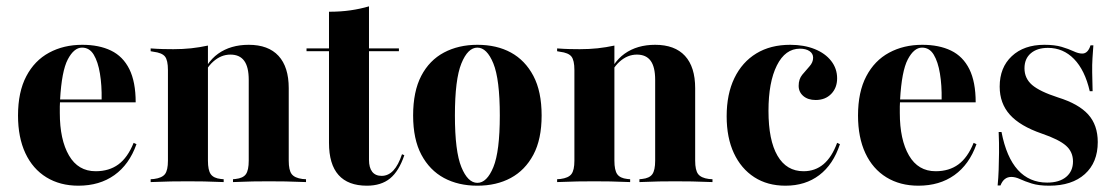

<svg xmlns="http://www.w3.org/2000/svg" viewBox="-20 -569 3484 600"><path d="M225 11.3Q167.7 11.3 125 -14.9Q82.3 -41.1 59.3 -90.3Q36.3 -139.5 36.3 -208.1Q36.3 -281.5 62.1 -330.6Q87.9 -379.8 133.5 -404.4Q179 -429 237.1 -429Q289.5 -429 327 -410.9Q364.5 -392.7 384.3 -352.8Q404 -312.9 404 -249.2H127.4L125.8 -258.1H297.6Q298.4 -302.4 292.3 -339.1Q286.3 -375.8 273 -398Q259.7 -420.2 236.3 -420.2Q211.3 -420.2 191.9 -383.5Q172.6 -346.8 167.7 -256.5V-254.8Q166.9 -246 166.9 -236.3Q166.9 -226.6 166.9 -216.1Q166.9 -132.3 195.6 -83.1Q224.2 -33.9 279 -33.9Q321 -33.9 350 -55.2Q379 -76.6 397.6 -122.6L406.5 -118.5Q383.9 -54.8 337.5 -21.8Q291.1 11.3 225 11.3Z M566.9 -2.4Q541.1 -2.4 514.5 -2Q487.9 -1.6 450.8 0V-8.9L461.3 -9.7Q486.3 -12.9 495.6 -25Q504.8 -37.1 504.8 -66.9V-208.9H629.8V-66.9Q629.8 -37.1 638.7 -24.6Q647.6 -12.1 670.2 -9.7L679 -8.9V0Q642.7 -1.6 617.3 -2Q591.9 -2.4 566.9 -2.4ZM504.8 -208.9V-350Q504.8 -380.6 495.6 -392.3Q486.3 -404 459.7 -407.3L450.8 -408.9V-417.7Q472.6 -416.1 489.1 -415.7Q505.6 -415.3 521.8 -415.3Q550.8 -415.3 577.4 -418.1Q604 -421 629.8 -426.6V-417.7V-208.9ZM757.3 -208.9V-319.4Q757.3 -359.7 743.1 -379Q729 -398.4 700 -398.4Q671 -398.4 646.4 -376.6Q621.8 -354.8 603.2 -307.3L600.8 -310.5Q622.6 -373.4 661.7 -401.2Q700.8 -429 757.3 -429Q818.5 -429 850.4 -394.4Q882.3 -359.7 882.3 -293.5V-208.9ZM819.4 -2.4Q795.2 -2.4 769.8 -2Q744.4 -1.6 708.1 0V-8.9L716.1 -9.7Q739.5 -12.1 748.4 -24.6Q757.3 -37.1 757.3 -66.9V-208.9H882.3V-66.9Q882.3 -37.1 891.5 -25Q900.8 -12.9 925 -9.7L936.3 -8.9V0Q898.4 -1.6 872.2 -2Q846 -2.4 819.4 -2.4Z M1126.6 11.3Q1067.7 11.3 1037.9 -22.2Q1008.1 -55.6 1008.1 -122.6V-208.9H1133.1V-69.4Q1133.1 -45.2 1143.1 -32.3Q1153.2 -19.4 1172.6 -19.4Q1193.5 -19.4 1209.3 -36.3Q1225 -53.2 1236.3 -87.1L1243.5 -83.9Q1226.6 -33.9 1198.8 -11.3Q1171 11.3 1126.6 11.3ZM1008.1 -208.9V-532.3Q1044.4 -532.3 1075 -536.7Q1105.6 -541.1 1133.1 -549.2V-208.9ZM937.9 -408.9V-417.7H1226.6V-408.9Z M1471.8 11.3Q1412.1 11.3 1367.3 -12.9Q1322.6 -37.1 1296.8 -85.5Q1271 -133.9 1271 -208.1Q1271 -283.1 1296.4 -331.9Q1321.8 -380.6 1367.3 -404.8Q1412.9 -429 1471.8 -429Q1532.3 -429 1576.6 -404.8Q1621 -380.6 1646.8 -331.9Q1672.6 -283.1 1672.6 -208.1Q1672.6 -133.9 1646.8 -85.5Q1621 -37.1 1576.2 -12.9Q1531.5 11.3 1471.8 11.3ZM1471.8 2.4Q1501.6 2.4 1521.8 -46.8Q1541.9 -96 1541.9 -208.1Q1541.9 -321 1521.8 -370.6Q1501.6 -420.2 1471.8 -420.2Q1441.9 -420.2 1421.8 -370.6Q1401.6 -321 1401.6 -208.1Q1401.6 -96 1421.8 -46.8Q1441.9 2.4 1471.8 2.4Z M1837.1 -2.4Q1811.3 -2.4 1784.7 -2Q1758.1 -1.6 1721 0V-8.9L1731.5 -9.7Q1756.5 -12.9 1765.7 -25Q1775 -37.1 1775 -66.9V-208.9H1900V-66.9Q1900 -37.1 1908.9 -24.6Q1917.7 -12.1 1940.3 -9.7L1949.2 -8.9V0Q1912.9 -1.6 1887.5 -2Q1862.1 -2.4 1837.1 -2.4ZM1775 -208.9V-350Q1775 -380.6 1765.7 -392.3Q1756.5 -404 1729.8 -407.3L1721 -408.9V-417.7Q1742.7 -416.1 1759.3 -415.7Q1775.8 -415.3 1791.9 -415.3Q1821 -415.3 1847.6 -418.1Q1874.2 -421 1900 -426.6V-417.7V-208.9ZM2027.4 -208.9V-319.4Q2027.4 -359.7 2013.3 -379Q1999.2 -398.4 1970.2 -398.4Q1941.1 -398.4 1916.5 -376.6Q1891.9 -354.8 1873.4 -307.3L1871 -310.5Q1892.7 -373.4 1931.9 -401.2Q1971 -429 2027.4 -429Q2088.7 -429 2120.6 -394.4Q2152.4 -359.7 2152.4 -293.5V-208.9ZM2089.5 -2.4Q2065.3 -2.4 2039.9 -2Q2014.5 -1.6 1978.2 0V-8.9L1986.3 -9.7Q2009.7 -12.1 2018.5 -24.6Q2027.4 -37.1 2027.4 -66.9V-208.9H2152.4V-66.9Q2152.4 -37.1 2161.7 -25Q2171 -12.9 2195.2 -9.7L2206.5 -8.9V0Q2168.5 -1.6 2142.3 -2Q2116.1 -2.4 2089.5 -2.4Z M2434.7 11.3Q2378.2 11.3 2337.1 -15.3Q2296 -41.9 2273.4 -90.3Q2250.8 -138.7 2250.8 -205.6Q2250.8 -275 2275 -325Q2299.2 -375 2343.5 -402Q2387.9 -429 2449.2 -429Q2492.7 -429 2525.8 -415.7Q2558.9 -402.4 2577.4 -378.6Q2596 -354.8 2596 -324.2Q2596 -294.4 2577.4 -275.4Q2558.9 -256.5 2529 -256.5Q2504.8 -256.5 2490.3 -269Q2475.8 -281.5 2475.8 -300.8Q2475.8 -321.8 2487.1 -335.5Q2498.4 -349.2 2509.7 -361.7Q2521 -374.2 2521 -388.7Q2521 -401.6 2509.7 -409.3Q2498.4 -416.9 2479.8 -416.9Q2433.9 -416.9 2407.7 -364.5Q2381.5 -312.1 2381.5 -222.6Q2381.5 -130.6 2409.7 -82.3Q2437.9 -33.9 2491.1 -33.9Q2527.4 -33.9 2553.6 -56Q2579.8 -78.2 2596 -122.6L2604.8 -118.5Q2583.9 -54.8 2540.3 -21.8Q2496.8 11.3 2434.7 11.3Z M2850 11.3Q2792.7 11.3 2750 -14.9Q2707.3 -41.1 2684.3 -90.3Q2661.3 -139.5 2661.3 -208.1Q2661.3 -281.5 2687.1 -330.6Q2712.9 -379.8 2758.5 -404.4Q2804 -429 2862.1 -429Q2914.5 -429 2952 -410.9Q2989.5 -392.7 3009.3 -352.8Q3029 -312.9 3029 -249.2H2752.4L2750.8 -258.1H2922.6Q2923.4 -302.4 2917.3 -339.1Q2911.3 -375.8 2898 -398Q2884.7 -420.2 2861.3 -420.2Q2836.3 -420.2 2816.9 -383.5Q2797.6 -346.8 2792.7 -256.5V-254.8Q2791.9 -246 2791.9 -236.3Q2791.9 -226.6 2791.9 -216.1Q2791.9 -132.3 2820.6 -83.1Q2849.2 -33.9 2904 -33.9Q2946 -33.9 2975 -55.2Q3004 -76.6 3022.6 -122.6L3031.5 -118.5Q3008.9 -54.8 2962.5 -21.8Q2916.1 11.3 2850 11.3Z M3258.9 11.3Q3225.8 11.3 3204 4.4Q3182.3 -2.4 3167.7 -9.3Q3153.2 -16.1 3140.3 -16.1Q3116.9 -16.1 3106.5 10.5H3097.6Q3100 -13.7 3100.8 -38.3Q3101.6 -62.9 3102 -91.9Q3102.4 -121 3100.8 -156.5H3109.7Q3125 -77.4 3160.9 -37.9Q3196.8 1.6 3252.4 1.6Q3290.3 1.6 3311.7 -16.1Q3333.1 -33.9 3333.1 -64.5Q3333.1 -94.4 3311.3 -113.7Q3289.5 -133.1 3235.5 -151.6Q3167.7 -175 3135.9 -210.5Q3104 -246 3104 -298.4Q3104 -358.1 3141.9 -393.5Q3179.8 -429 3243.5 -429Q3275.8 -429 3297.6 -422.6Q3319.4 -416.1 3334.7 -408.9Q3350 -401.6 3362.1 -401.6Q3371 -401.6 3377.4 -408.1Q3383.9 -414.5 3387.9 -427.4H3396.8Q3395.2 -407.3 3394 -387.1Q3392.7 -366.9 3393.1 -342.7Q3393.5 -318.5 3394.4 -283.9H3385.5Q3370.2 -350 3336.3 -384.7Q3302.4 -419.4 3254.8 -419.4Q3221 -419.4 3201.2 -402.4Q3181.5 -385.5 3181.5 -355.6Q3181.5 -324.2 3205.2 -303.6Q3229 -283.1 3286.3 -264.5Q3350.8 -244.4 3380.6 -211.3Q3410.5 -178.2 3410.5 -125Q3410.5 -61.3 3370.2 -25Q3329.8 11.3 3258.9 11.3Z"/></svg>

Font: Playfair 144pt SemiCondensed ExtraBold
Style: Regular
Weight: 800
Width: 4
Designer: Claus Eggers Sørensen
Foundry: Claus Eggers Sørensen
Version: Version 2.203